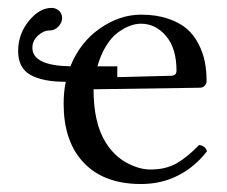

<svg xmlns="http://www.w3.org/2000/svg" viewBox="-20 -456 574 486"><path d="M483.9 -88.9Q499.5 -87.4 503.9 -73.2Q474.1 -34.2 431.6 -12.2Q389.2 9.8 336.9 9.8Q237.3 9.8 186 -50.8Q141.1 -103.5 141.1 -192.9Q141.1 -224.6 146.5 -249H145Q88.4 -249 57.1 -266.4Q25.9 -283.7 25.9 -327.1Q25.9 -369.1 52.7 -402.6Q79.6 -436 110.8 -436Q121.1 -436 129.2 -429Q137.2 -421.9 137.2 -410.2Q137.2 -398.9 127.9 -388.9Q118.7 -378.9 106 -378.9Q90.3 -378.9 76.2 -366Q62 -353 62 -335Q62 -290 158.2 -288.1Q182.6 -349.1 232.9 -384Q283.2 -418.9 336.9 -418.9Q375.5 -418.9 405 -408.9Q434.6 -398.9 452.9 -383.1Q471.2 -367.2 482.7 -344.5Q494.1 -321.8 498.5 -299.3Q502.9 -276.9 502.9 -251Q502.9 -243.7 498 -238.8Q493.2 -233.9 484.9 -233.9L216.8 -230Q216.8 -145 247.1 -96.2Q268.1 -62 299.8 -44.4Q332 -26.9 360.8 -26.9Q398.9 -26.9 426.3 -42.2Q453.6 -57.6 483.9 -88.9ZM226.6 -288.1H276.9V-268.1V-260.7L413.1 -264.2Q426.8 -264.6 426.8 -276.9Q426.8 -333.5 400.4 -364.7Q374 -396 336.9 -396Q323.2 -396 308.8 -390.6Q294.4 -385.3 278.6 -373.8Q262.7 -362.3 248.8 -340.1Q234.9 -317.9 226.6 -288.1Z"/></svg>

Font: Linux Libertine Display G
Style: Regular
Weight: 400
Designer: Philipp H. Poll
Foundry: Philipp H. Poll
Version: Version 5.0.9